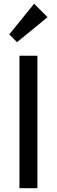

<svg xmlns="http://www.w3.org/2000/svg" viewBox="-20 -986 298 1006"><path d="M81.8 0V-694H176V0ZM69.2 -765 28.5 -805.8 158.8 -966.5 229.2 -896Z"/></svg>

Font: Outfit Thin
Style: Regular
Weight: 100
Designer: Rodrigo Fuenzalida
Foundry: fragTYPE
Version: Version 1.100;gftools[0.9.27]